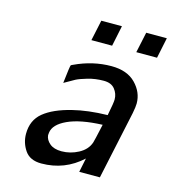

<svg xmlns="http://www.w3.org/2000/svg" viewBox="-102 -751 758 843"><g transform="rotate(15 276.5 -329.0)"><path d="M64 -101.1Q64 -163.1 107.4 -198.5Q150.9 -233.9 231.9 -253.9Q299.8 -271 389.2 -272.9Q401.4 -334 400.9 -347.2Q400.9 -373 384.5 -393.6Q368.2 -414.1 334 -414.1Q295.9 -414.1 261.5 -404.1Q227.1 -394 211.9 -386Q196.8 -377.9 164.1 -358.9Q172.9 -437 175.8 -441.9Q177.7 -443.8 185.1 -446.8Q266.1 -484.9 350.1 -484.9Q421.9 -484.9 460.4 -445.3Q499 -405.8 499 -355Q499 -339.8 493.2 -310.1L426.8 0H333L346.2 -64Q268.1 7.8 162.1 7.8Q110.4 7.8 87.2 -26.1Q64 -60.1 64 -101.1ZM159.2 -120.1Q161.1 -99.1 180.2 -83Q199.2 -66.9 233.9 -66.9Q273.9 -66.9 310.5 -86.4Q347.2 -106 358.9 -140.1Q361.8 -147.9 378.9 -226.1Q277.8 -222.2 221.4 -196Q165 -169.9 160.2 -131.8ZM234.9 -572.3 254.9 -666H348.6L329.1 -572.3ZM439 -572.3 459 -666H552.7L533.2 -572.3Z"/></g></svg>

Font: CMU Bright
Style: SemiBoldOblique
Weight: 600
Italic angle: -12°
Version: Version 0.7.0